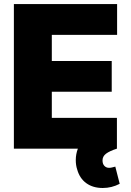

<svg xmlns="http://www.w3.org/2000/svg" viewBox="-20 -727 643 939"><path d="M47.9 -707H552.7V-556.6H233.4V-428.7H526.4V-278.3H233.4V-150.4H551.8V0Q515.6 11.7 498.5 24.7Q481.4 37.6 481.4 57.6Q481.4 74.7 490.5 84.2Q499.5 93.8 513.7 93.8Q521.5 93.8 529.3 91.6Q537.1 89.4 543.9 87.9L565.4 171.9Q526.4 192.4 482.4 192.4Q434.6 192.4 402.1 168.9Q369.6 145.5 357.4 101.6Q350.6 81.1 350.6 55.7Q350.6 26.9 360.8 0H47.9Z"/></svg>

Font: Pretendard Std Black
Style: Regular
Weight: 900
Designer: Base glyphs from Inter by Rasmus Andersson; Hangeul glyphs from Noto Sans CJK(Source Han Sans) by Jang Soo-young and Kan
Foundry: Kil Hyung-jin
Version: Version 1.309